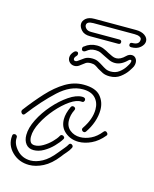

<svg xmlns="http://www.w3.org/2000/svg" viewBox="-120 -702 628 781"><g transform="rotate(15 193.5 -311.5)"><path d="M259 -177Q253 -177 249.5 -182Q246 -187 250 -193Q280 -237 280 -278Q280 -307 262.5 -325.5Q245 -344 210 -344Q158 -344 108.5 -298.5Q59 -253 7 -185Q4 -182 1 -182Q-4 -182 -7.5 -188Q-11 -194 -7 -200Q27 -245 61 -282Q95 -319 131.5 -341Q168 -363 208 -363Q258 -363 279 -339Q300 -315 300 -281Q300 -256 291 -230Q282 -204 266 -181Q263 -177 259 -177ZM79 -53Q58 -53 46.5 -67.5Q35 -82 35 -105Q35 -135 53 -171Q71 -207 99.5 -239.5Q128 -272 159 -293Q190 -314 215 -314Q229 -314 229 -304Q229 -300 226 -296.5Q223 -293 218 -294Q197 -296 169.5 -277Q142 -258 116 -228Q90 -198 72.5 -164.5Q55 -131 55 -104Q55 -91 60 -82Q65 -73 79 -73Q95 -73 113 -83.5Q131 -94 146 -109Q161 -124 168 -137Q171 -142 176 -142Q181 -142 185 -137.5Q189 -133 185 -127Q176 -112 159 -94.5Q142 -77 121 -65Q100 -53 79 -53ZM247 -133Q214 -133 190 -153Q166 -173 166 -207Q166 -219 169.5 -232.5Q173 -246 180 -261Q183 -267 189 -267Q194 -267 197.5 -263Q201 -259 198 -253Q192 -241 189.5 -230Q187 -219 187 -209Q187 -182 205 -167.5Q223 -153 248 -153Q270 -153 293 -164Q316 -175 335 -199Q338 -203 342 -203Q347 -203 351 -197.5Q355 -192 351 -187Q328 -159 300.5 -146Q273 -133 247 -133ZM77 10Q34 10 5 -18.5Q-24 -47 -20 -86Q-20 -96 -10 -96Q-6 -96 -2.5 -92.5Q1 -89 0 -84Q-2 -58 20.5 -33.5Q43 -9 78 -9Q101 -9 127 -23Q153 -37 179 -70Q179 -70 185.5 -78Q192 -86 200 -95.5Q208 -105 211 -111Q214 -117 219 -117Q224 -117 227.5 -112.5Q231 -108 228 -102Q222 -90 212 -79Q202 -68 194 -57Q166 -21 135.5 -5.5Q105 10 77 10ZM300 -423Q282 -423 270 -429Q258 -435 248 -441Q240 -447 232.5 -451Q225 -455 214 -455Q200 -455 192.5 -450Q185 -445 175 -437Q164 -427 151 -427Q139 -427 130.5 -435Q122 -443 122 -455Q122 -469 135 -482Q139 -486 144 -486Q153 -486 153 -477Q153 -472 149 -468Q142 -461 142 -455Q142 -447 150 -447Q156 -447 163 -453Q171 -459 182.5 -467Q194 -475 214 -475Q229 -475 240 -469.5Q251 -464 260 -458Q269 -452 278 -447.5Q287 -443 300 -443Q320 -443 334.5 -454Q349 -465 357.5 -478Q366 -491 368 -496Q370 -502 370 -504Q370 -510 366 -510Q362 -510 358 -506Q333 -481 307 -481Q294 -481 283 -486Q272 -491 262 -496Q251 -502 241 -506.5Q231 -511 219 -511Q206 -511 198 -508Q190 -505 180 -497Q176 -494 172 -494Q163 -494 163 -504Q163 -511 168 -513Q190 -531 219 -531Q235 -531 248 -525.5Q261 -520 271 -514Q281 -509 289.5 -505Q298 -501 307 -501Q325 -501 344 -520Q354 -530 366 -530Q376 -530 382.5 -522.5Q389 -515 389 -503Q389 -496 386 -488Q384 -483 373.5 -467Q363 -451 344.5 -437Q326 -423 300 -423ZM181 -560Q157 -560 145 -573Q133 -586 133 -599Q133 -612 145 -622.5Q157 -633 181 -633H355Q379 -633 393 -623Q407 -613 407 -599Q407 -585 393 -572.5Q379 -560 355 -560Q345 -560 345 -569Q345 -578 355 -578Q384 -578 384 -600Q384 -607 376 -611Q368 -615 355 -615H181Q153 -615 153 -599Q153 -592 160 -585Q167 -578 181 -578H300Q310 -578 310 -569Q310 -560 300 -560Z"/></g></svg>

Font: Neonderthaw
Style: Regular
Weight: 400
Designer: Robert E. Leuschke
Foundry: Robert E. Leuschke
Version: Version 1.010; ttfautohint (v1.8.3)